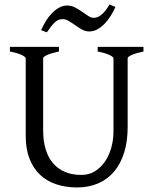

<svg xmlns="http://www.w3.org/2000/svg" viewBox="-20 -825 694 860"><path d="M622.6 -594.2Q589.4 -587.4 570.6 -579.1Q551.8 -570.8 551.8 -564V-255.9Q551.8 -191.9 536.1 -141.6Q520.5 -91.3 491.2 -56.6Q461.9 -22 419.9 -3.7Q377.9 14.6 325.2 14.6Q274.9 14.6 232.7 0.7Q190.4 -13.2 159.9 -41.7Q129.4 -70.3 112.3 -113.8Q95.2 -157.2 95.2 -216.8V-564Q95.2 -569.8 77.4 -578.6Q59.6 -587.4 24.4 -594.2V-615.2H244.1V-594.2Q210.9 -587.4 192.1 -579.1Q173.3 -570.8 173.3 -564V-241.2Q173.3 -194.3 184.3 -157.2Q195.3 -120.1 217 -94.5Q238.8 -68.8 270.5 -55.2Q302.2 -41.5 344.2 -41.5Q378.9 -41.5 405.8 -58.3Q432.6 -75.2 450.9 -102.5Q469.2 -129.9 478.8 -164.8Q488.3 -199.7 488.3 -235.8V-564Q488.3 -569.8 470.5 -578.6Q452.6 -587.4 417.5 -594.2V-615.2H622.6ZM497.1 -793.9Q488.3 -773.9 476.1 -754.4Q463.9 -734.9 449 -719.2Q434.1 -703.6 416.5 -693.8Q398.9 -684.1 379.9 -684.1Q362.8 -684.1 347.4 -692.6Q332 -701.2 317.4 -711.7Q302.7 -722.2 288.3 -730.7Q273.9 -739.3 259.8 -739.3Q240.2 -739.3 224.1 -723.4Q208 -707.5 189.9 -680.2L164.1 -689.9Q172.9 -710 184.8 -729.7Q196.8 -749.5 211.9 -765.1Q227.1 -780.8 244.4 -790.5Q261.7 -800.3 280.8 -800.3Q299.3 -800.3 315.9 -791.7Q332.5 -783.2 347.2 -772.7Q361.8 -762.2 375 -753.7Q388.2 -745.1 399.9 -745.1Q418.5 -745.1 436.3 -760.7Q454.1 -776.4 470.7 -805.2Z"/></svg>

Font: Noto Serif Devanagari
Style: Bold
Weight: 700
Designer: Monotype Design Team
Foundry: Monotype Imaging Inc.
Version: Version 1.01